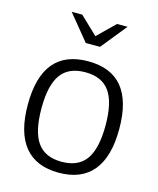

<svg xmlns="http://www.w3.org/2000/svg" viewBox="-117 -857 781 949"><g transform="rotate(15 274.0 -382.5)"><path d="M40 -276Q40 -560 274 -560Q508 -560 508 -276Q508 -134 449 -62Q390 10 274 10Q158 10 99 -62Q40 -134 40 -276ZM438 -276Q438 -394 398.5 -449Q359 -504 274 -504Q189 -504 149.5 -449Q110 -394 110 -276Q110 -157 149.5 -101.5Q189 -46 274 -46Q359 -46 398.5 -101.5Q438 -157 438 -276ZM131 -775H185L275 -689L363 -775H417L311 -644H238Z"/></g></svg>

Font: Krub
Style: Regular
Weight: 400
Designer: Ekaluck Peanpanawate
Foundry: Cadson Demak Co.,Ltd.
Version: Version 1.000; ttfautohint (v1.6)